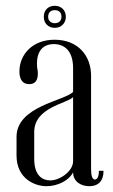

<svg xmlns="http://www.w3.org/2000/svg" viewBox="-20 -637 389 662"><path d="M131 -579C131 -557 146 -541 169 -541C191 -541 207 -557 207 -579C207 -602 191 -617 169 -617C146 -617 131 -602 131 -579ZM146 -579C146 -594 155 -602 169 -602C183 -602 192 -594 192 -579C192 -566 183 -557 169 -557C155 -557 146 -566 146 -579ZM47 -391C47 -370 53 -347 81 -347C111 -347 114 -376 108 -405C105 -438 112 -484 165 -485C204 -485 232 -460 232 -402V-320C202 -289 37 -271 37 -165V-101C37 -21 100 5 140 5C177 5 217 -13 232 -43C232 -11 259 5 288 5C319 5 337 -13 337 -48H321C321 -29 316 -18 307 -18C299 -18 294 -30 294 -53V-376C294 -444 250 -500 168 -500C92 -500 47 -449 47 -391ZM232 -302V-81C232 -47 187 -15 153 -15C127 -15 98 -31 98 -89V-182C98 -267 211 -280 232 -302Z"/></svg>

Font: Emberly
Style: Regular
Weight: 400
Designer: Rajesh Rajput
Foundry: Rajesh Rajput
Version: Version 1.000